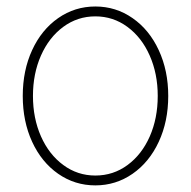

<svg xmlns="http://www.w3.org/2000/svg" viewBox="-20 -558 585 589"><path d="M49.8 -263.7Q49.8 -341.8 78.6 -404.3Q107.4 -466.8 158.4 -502.4Q209.5 -538.1 272.5 -538.1Q335.4 -538.1 386.7 -502.4Q438 -466.8 467 -404.1Q496.1 -341.3 496.1 -263.7Q496.1 -185.5 467 -123Q438 -60.5 386.7 -24.9Q335.4 10.7 272.5 10.7Q209.5 10.7 158.4 -24.9Q107.4 -60.5 78.6 -123Q49.8 -185.5 49.8 -263.7ZM463.9 -263.7Q463.9 -332 439.2 -387.7Q414.6 -443.4 370.8 -475.6Q327.1 -507.8 272.5 -507.8Q217.8 -507.8 174.1 -475.6Q130.4 -443.4 105.7 -387.7Q81.1 -332 81.1 -263.7Q81.1 -195.3 105.7 -139.6Q130.4 -84 174.1 -51.8Q217.8 -19.5 272.5 -19.5Q327.6 -19.5 371.3 -51.8Q415 -84 439.5 -139.6Q463.9 -195.3 463.9 -263.7Z"/></svg>

Font: Pretendard Thin
Style: Regular
Weight: 100
Designer: Base glyphs from Inter by Rasmus Andersson; Hangeul glyphs from Noto Sans CJK(Source Han Sans) by Jang Soo-young and Kan
Foundry: Kil Hyung-jin
Version: Version 1.309